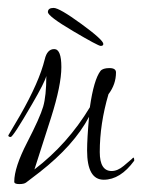

<svg xmlns="http://www.w3.org/2000/svg" viewBox="-20 -461 359 485"><path d="M319 -57V-55Q284 -7 242 -7Q200 -7 200 -81Q200 -111 205 -166Q167 -94 80 -26Q71 -19 46 0Q41 4 28.5 4Q16 4 16 -2Q16 -38 48.5 -101Q81 -164 89 -191.5Q97 -219 97 -269Q93 -253 61 -198Q13 -115 7 -115Q1 -115 1 -119L31 -170Q79 -254 93 -311Q99 -337 117 -337Q135 -337 135 -291.5Q135 -246 109 -164L67 -33Q151 -97 207 -190Q217 -260 234 -282Q240 -289 256.5 -289Q273 -289 273 -278Q273 -248 254 -223Q232 -148 232 -77Q232 -29 262 -29Q277 -29 292.5 -42Q308 -55 312.5 -59Q317 -63 316 -63Q319 -63 319 -57ZM241 -350Q241 -345 234.5 -345Q228 -345 164.5 -382.5Q101 -420 101 -430.5Q101 -441 115.5 -441Q130 -441 185.5 -400.5Q241 -360 241 -350Z"/></svg>

Font: Ruthie
Style: Regular
Weight: 400
Designer: Robert E. Leuschke
Foundry: Robert E. Leuschke
Version: Version 1.003